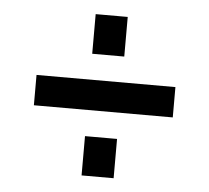

<svg xmlns="http://www.w3.org/2000/svg" viewBox="-41 -570 605 555"><g transform="rotate(5 261.5 -292.0)"><path d="M215 -411V-526H308V-411ZM60 -248V-336H463V-248ZM215 -58V-172H308V-58Z"/></g></svg>

Font: Raleway SemiBold
Style: Regular
Weight: 600
Designer: Matt McInerney, Pablo Impallari, Rodrigo Fuenzalida
Foundry: Matt McInerney, Pablo Impallari, Rodrigo Fuenzalida
Version: Version 4.026